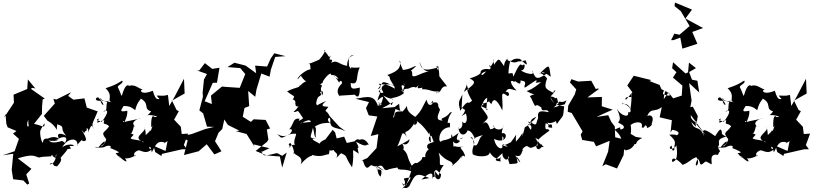

<svg xmlns="http://www.w3.org/2000/svg" viewBox="-33 -1186 6198 1460"><path d="M236 -513 179 -582 174 -509 70 -466 73 -405 -2 -292 9 -319 15 -246 25 -218 108 -183 125 -214 66 -170 111 -130 78 -36 -13 -5 68 -17 56 106 67 177 144 186 175 218 189 209 166 138 146 162 206 98 102 18C216 -16 222 -1 263 12C291 5 293 6 367 2C326 11 397 -12 354 -55C367 -32 347 1 393 16C377 -42 447 7 398 -39C398 6 382 68 344 63C370 32 387 108 384 62C362 68 388 80 401 79C459 19 416 7 425 19C403 38 482 -42 478 -51C525 -60 502 -54 496 -76C571 -70 500 -110 440 -66C482 -142 565 -142 555 -79C537 -69 611 -150 591 -115C653 -101 601 -172 588 -198C628 -155 588 -174 629 -197C612 -217 649 -218 635 -176C670 -257 660 -231 689 -194C654 -244 671 -242 710 -339L627 -368L609 -438L525 -428L485 -457L508 -485L395 -429L373 -435L384 -399L300 -305L327 -269C422 -215 391 -156 402 -241C477 -217 404 -218 485 -138C490 -153 382 -201 414 -134C364 -158 339 -130 313 -128C379 -93 449 -138 391 -121C469 -167 493 -136 450 -85C478 -98 441 -113 438 -114C349 -88 348 -111 319 -136C329 -125 294 -144 294 -101C278 -103 266 -191 276 -196C268 -181 292 -234 306 -248C307 -199 289 -240 195 -248C195 -215 156 -209 182 -277C181 -286 181 -228 196 -154L212 -227L286 -320L287 -380L292 -431L308 -436L201 -511L215 -518Z M905 -256C896 -286 898 -251 941 -260C887 -250 939 -272 935 -344C864 -328 894 -356 907 -380C973 -383 990 -343 996 -351C1012 -419 1042 -430 1036 -437C1110 -397 1052 -358 1117 -339C1152 -392 1107 -319 1088 -310C1126 -317 1197 -289 1139 -297C1128 -314 1114 -297 1117 -218C1134 -232 1134 -255 1114 -191C1089 -208 1127 -140 1109 -194C1079 -153 1042 -149 1057 -102C1028 -125 1099 -83 1067 -219C1087 -188 978 -147 1039 -116C928 -133 962 -131 983 -162C928 -196 921 -156 969 -177C993 -226 974 -238 1003 -217C938 -259 1033 -290 1036 -285L882 -253ZM1194 0 1199 -16 1348 -50 1359 -51H1388L1365 -83L1397 -170L1349 -167L1342 -222L1291 -276L1327 -341L1310 -349L1272 -427L1273 -420L1371 -475L1366 -587L1296 -453L1254 -380L1244 -464C1203 -453 1188 -461 1158 -459C1202 -397 1188 -480 1177 -432C1169 -438 1153 -412 1129 -496C1030 -455 1025 -511 1057 -503C1020 -513 991 -548 949 -533C939 -543 917 -543 894 -459C887 -455 886 -478 865 -519C849 -535 914 -552 896 -573C859 -552 852 -542 770 -515C834 -454 775 -421 817 -408C777 -416 756 -422 802 -398C809 -394 768 -430 731 -414C761 -358 764 -400 718 -441C708 -461 662 -412 743 -420C727 -470 705 -399 812 -423C748 -425 802 -330 752 -340C793 -359 794 -329 741 -260C732 -268 678 -269 720 -285C677 -217 746 -284 760 -269C747 -230 764 -258 797 -226C761 -171 728 -187 775 -127C765 -88 737 -67 734 -76C774 -91 780 -148 716 -66C661 -76 702 -55 759 -67C773 -78 821 -88 806 -60C894 -25 873 -23 846 -22C895 41 868 -2 911 -23C882 -13 875 36 867 -2C932 60 940 45 917 18C983 24 1021 -34 992 4C965 -38 1051 -49 1018 -43C1039 -46 1079 -4 1127 -57C1078 -38 1112 -113 1121 -27C1153 -90 1163 -117 1217 -104C1224 -99 1179 -75 1241 -113L1226 -38L1135 -77L1147 -30Z M2113 -1 2074 -22 1995 -4 1911 -38 1997 -107 2008 -124 1996 -201 2021 -209 1987 -274 1896 -279 1875 -259 1813 -298 1831 -390 1809 -392 1795 -353 1862 -379 1854 -494 1908 -450 1917 -504 1954 -627 2017 -603 2027 -657 2060 -753 2138 -759 2053 -781 2026 -742 1998 -680 1907 -687 1915 -629 1835 -687 1750 -709 1697 -676 1794 -668 1832 -623 1790 -518 1687 -525 1655 -528 1571 -459 1578 -395 1523 -416 1585 -556 1617 -557 1636 -671 1581 -662 1525 -706 1482 -650 1464 -651 1541 -623 1518 -582 1508 -483 1510 -450 1483 -347 1511 -324 1508 -336 1541 -223 1595 -221 1529 -205 1423 -166 1339 -149 1394 -118 1366 -7 1478 -36 1539 -89 1597 -12 1623 -23 1651 -36 1602 -112 1629 -177 1657 -205 1681 -316 1631 -354 1661 -295 1700 -236 1788 -192 1760 -189 1842 -167 1904 -68 1896 -88 2016 -59 1961 -33H1954L1973 -6L2095 4L2113 88L2147 -26Z M2454 -123C2478 -143 2396 -113 2399 -93C2347 -122 2312 -136 2392 -127C2287 -136 2345 -146 2351 -250C2317 -274 2269 -232 2250 -272C2277 -212 2332 -273 2247 -247C2323 -280 2346 -290 2318 -209C2366 -247 2344 -152 2370 -140C2361 -172 2379 -208 2361 -224C2421 -257 2438 -248 2479 -253C2436 -269 2487 -332 2478 -247C2490 -247 2463 -222 2546 -206C2553 -195 2511 -225 2594 -188L2546 -224L2474 -303C2445 -363 2425 -323 2464 -373C2450 -379 2383 -367 2447 -418C2356 -381 2383 -375 2371 -401C2383 -473 2401 -440 2413 -476C2377 -470 2437 -526 2419 -460C2404 -512 2404 -507 2414 -532C2420 -533 2410 -540 2396 -550C2404 -552 2393 -537 2421 -557C2414 -567 2477 -642 2483 -623C2484 -603 2513 -634 2542 -584C2477 -616 2508 -627 2547 -555C2539 -557 2566 -592 2568 -552C2489 -478 2580 -439 2541 -458L2666 -466C2682 -443 2704 -439 2703 -520C2647 -507 2633 -505 2634 -555C2701 -535 2669 -611 2703 -673C2623 -665 2637 -686 2637 -661C2615 -692 2621 -678 2619 -736C2606 -762 2693 -765 2641 -764C2613 -759 2594 -668 2616 -684C2542 -692 2536 -735 2486 -709C2512 -757 2448 -704 2485 -766C2465 -735 2469 -768 2432 -799C2450 -822 2438 -770 2366 -704C2435 -752 2403 -712 2433 -699C2414 -764 2410 -729 2303 -697C2341 -718 2317 -654 2336 -651C2332 -682 2226 -609 2230 -582C2279 -641 2258 -608 2254 -610C2310 -529 2312 -600 2249 -535C2213 -494 2259 -516 2243 -546C2254 -515 2224 -529 2150 -491C2205 -446 2214 -463 2193 -430C2239 -417 2183 -372 2243 -394C2239 -411 2184 -376 2241 -377C2186 -358 2275 -402 2199 -335C2242 -328 2213 -377 2272 -287C2263 -278 2223 -252 2246 -283C2191 -291 2205 -246 2166 -202C2171 -206 2205 -207 2173 -169C2088 -123 2114 -137 2074 -166C2151 -128 2142 -175 2219 -169C2219 -146 2179 -89 2232 -64C2210 -108 2160 -69 2163 -65C2203 -71 2137 -81 2175 -99C2211 -51 2206 18 2196 -35C2206 4 2278 -6 2254 63C2329 -26 2354 10 2336 -9C2411 15 2449 -15 2461 -12C2471 -14 2471 -17 2474 -66C2445 -19 2548 -52 2502 -58C2504 -17 2546 -32 2525 15C2562 -27 2573 -20 2543 -29C2627 9 2574 -14 2644 86C2672 -54 2619 -66 2696 -17C2689 -29 2689 -83 2671 -72C2721 -31 2668 -120 2672 -110C2761 -57 2747 -92 2772 -86C2731 -153 2705 -114 2692 -126C2674 -136 2631 -75 2689 -117L2604 -99L2584 -147L2496 -126C2470 -110 2455 -148 2504 -93C2533 -146 2530 -91 2581 -143C2523 -83 2525 -152 2516 -178L2497 -199L2412 -87Z M3225 -92C3192 -60 3249 -28 3253 -62C3183 -45 3194 48 3223 11C3139 2 3215 11 3137 55C3127 47 3095 61 3082 115C3086 93 3093 57 3117 105C3040 -14 3090 1 3023 -60C3010 -28 3062 -49 3021 -99C3058 -69 3083 -107 3081 -131C3086 -118 2980 -73 2987 -70C3032 -157 3014 -209 3063 -143C3031 -195 3065 -175 3050 -185C3068 -180 3111 -228 3123 -263C3096 -209 3163 -252 3129 -270C3146 -260 3180 -239 3232 -162C3220 -201 3243 -169 3243 -107C3243 -91 3206 -147 3248 -153L3265 -107ZM3300 -648C3269 -704 3303 -678 3301 -673C3227 -656 3171 -633 3157 -717C3182 -634 3228 -642 3236 -646C3151 -627 3120 -592 3102 -611C3105 -685 3060 -614 3132 -684C3115 -685 3088 -659 3031 -654C3026 -663 2987 -758 3012 -714C3008 -682 3013 -650 2913 -616C2943 -585 2932 -614 2932 -618C2918 -575 2968 -548 2969 -512C2895 -555 2894 -537 2846 -550C2855 -538 2875 -523 2839 -506C2892 -573 2855 -576 2975 -529C2953 -555 2833 -555 2881 -486C2889 -469 2804 -486 2878 -512C2836 -511 2865 -470 2862 -483C2877 -519 2844 -460 2838 -421C2905 -486 2873 -421 2862 -389C2839 -410 2835 -379 2877 -393C2818 -406 2851 -416 2872 -389C2839 -383 2837 -383 2841 -380C2812 -468 2761 -451 2670 -435L2773 -410L2750 -364L2771 -309L2836 -300L2786 -152L2844 -166L2830 -60L2760 16L2714 36L2727 35C2757 141 2778 57 2796 72C2853 95 2809 52 2885 111C2822 87 2852 66 2824 100C2847 48 2824 135 2862 157C2885 71 2833 127 2833 83C2896 47 2872 129 2922 102C2977 87 2955 97 2988 87C2996 117 3029 92 3094 116C3071 180 3082 162 3058 212C3061 251 2994 172 3037 227C3073 175 2991 172 3087 164C3096 153 3085 192 3019 254C3048 226 3047 261 3079 230C3126 133 3131 125 3234 169C3226 167 3209 174 3172 179C3242 115 3262 127 3254 165C3274 183 3232 164 3278 155C3268 89 3282 97 3321 140C3317 208 3260 173 3271 113C3327 173 3278 154 3342 68C3288 79 3328 43 3302 -25C3374 55 3393 25 3411 64C3374 101 3467 31 3475 0C3493 67 3461 -30 3504 6C3495 -58 3434 -64 3498 -72C3403 -59 3444 -94 3392 -54C3381 -71 3432 9 3433 -61C3400 -2 3429 -29 3404 -164C3383 -149 3423 -57 3466 -115C3402 -133 3486 -120 3485 -140C3449 -119 3423 -110 3455 -175C3356 -103 3344 -131 3317 -108C3297 -113 3304 -218 3393 -219C3378 -206 3405 -268 3371 -249C3375 -322 3427 -343 3389 -330C3353 -279 3305 -293 3333 -269C3276 -271 3295 -303 3313 -352C3285 -396 3312 -378 3290 -406C3221 -417 3223 -356 3256 -420C3271 -404 3227 -351 3211 -428C3181 -382 3179 -345 3116 -289C3161 -292 3056 -315 3062 -381C3022 -321 3008 -317 3002 -397C2950 -357 2942 -370 3030 -336C2940 -350 2981 -296 2956 -292L2979 -373L2873 -363C2889 -374 2919 -384 2957 -412C2936 -385 2970 -359 2881 -460C2941 -424 2976 -438 2950 -430C2920 -449 2980 -430 3038 -477C3017 -528 3011 -550 3043 -532C3025 -578 3064 -536 3021 -489C3039 -532 3049 -474 3018 -496C3071 -522 3070 -507 3067 -510C3145 -548 3110 -495 3151 -539C3119 -487 3201 -540 3174 -507C3236 -511 3245 -483 3311 -492C3259 -470 3296 -470 3286 -487C3329 -468 3309 -537 3367 -529L3308 -605L3302 -688Z M3678 -349C3644 -380 3597 -378 3644 -388C3623 -431 3602 -370 3697 -420C3671 -414 3707 -400 3702 -390C3714 -434 3737 -451 3787 -346C3796 -442 3760 -508 3828 -455C3853 -469 3825 -498 3811 -485C3830 -529 3859 -502 3895 -498C3850 -540 3834 -591 3881 -562C3871 -594 3931 -513 3925 -574C3959 -570 3959 -563 3961 -552C3940 -489 3971 -534 4046 -577C4051 -540 4001 -556 4082 -561C4015 -507 3991 -499 3971 -494C4056 -442 4061 -492 3996 -455C4005 -443 4011 -433 4017 -416C4053 -340 4022 -418 4084 -368C4084 -324 4126 -369 4140 -333C4086 -342 4050 -352 4059 -288C4033 -225 4060 -231 3982 -262C4027 -189 4043 -191 4008 -265C4006 -196 4013 -178 3980 -233C4019 -273 3991 -276 4046 -298C4001 -234 3989 -268 4004 -245C3929 -202 3974 -236 3936 -147C3948 -204 3943 -164 3890 -109C3885 -177 3914 -185 3851 -104C3822 -90 3790 -71 3790 -90C3854 -66 3819 -67 3783 -84C3805 -47 3741 -41 3724 -130C3822 -80 3840 -193 3775 -171C3776 -141 3816 -147 3784 -116C3796 -168 3766 -140 3797 -237C3792 -179 3714 -201 3720 -235C3746 -191 3652 -207 3695 -203C3682 -229 3673 -278 3635 -244C3688 -300 3697 -275 3614 -387C3623 -326 3631 -428 3672 -442L3665 -350ZM3504 -349C3493 -301 3437 -283 3510 -323C3530 -260 3502 -232 3480 -263C3496 -208 3444 -190 3452 -222C3457 -145 3510 -149 3526 -202C3518 -180 3543 -217 3580 -129C3557 -129 3601 -152 3641 -158C3600 -141 3609 -65 3572 -82C3566 -104 3566 -152 3545 -141C3607 -96 3545 -75 3562 -13C3591 8 3694 13 3691 -30C3703 0 3759 48 3779 1C3755 50 3800 42 3755 39C3718 31 3741 24 3788 -22C3781 18 3834 56 3834 -3C3847 61 3857 -3 3851 -8C3827 41 3824 -1 3842 62C3931 56 3896 58 3895 3C3949 75 3913 51 3886 -3C3932 12 3930 -21 3944 -49C3923 -39 3966 -84 3978 -74C4017 -48 3998 -69 4086 -88C4104 -78 4053 -21 4044 -74C4074 -131 4002 -153 4061 -126C4056 -119 4047 -111 4102 -69C4088 -58 4038 -108 4079 -39C4027 -115 4052 -123 4145 -193C4129 -223 4107 -173 4116 -249C4165 -236 4105 -214 4166 -215C4163 -271 4144 -211 4129 -256C4156 -233 4239 -285 4231 -305C4198 -295 4185 -277 4202 -243C4255 -321 4247 -281 4257 -378C4221 -380 4171 -387 4151 -448C4181 -397 4205 -368 4195 -394C4237 -435 4221 -391 4275 -423C4249 -374 4289 -407 4178 -368C4194 -389 4228 -400 4210 -411C4199 -450 4207 -459 4152 -403C4232 -455 4146 -450 4154 -453C4221 -522 4171 -499 4175 -480C4108 -514 4106 -518 4124 -582C4145 -585 4067 -649 4069 -624C4152 -707 4140 -695 4155 -602C4067 -672 4071 -611 4138 -636C4053 -576 4042 -583 4019 -637C4012 -651 4027 -653 4016 -625C3998 -618 3930 -640 3930 -654C3955 -640 3972 -718 3937 -688C3923 -712 3907 -679 3870 -603C3862 -647 3867 -625 3833 -628C3839 -732 3861 -745 3848 -716C3892 -768 3968 -715 3918 -739C3992 -670 3974 -697 3964 -727C3870 -702 3864 -742 3932 -735C3921 -748 3910 -680 3824 -730C3842 -755 3800 -728 3800 -683C3759 -738 3766 -754 3724 -694C3708 -767 3746 -733 3692 -674C3682 -720 3709 -668 3691 -659C3619 -673 3599 -626 3646 -606C3592 -649 3628 -611 3555 -522C3618 -591 3610 -637 3674 -644C3659 -656 3630 -577 3622 -641C3632 -640 3618 -611 3538 -590C3592 -562 3583 -551 3494 -487C3544 -584 3496 -564 3532 -501C3510 -523 3523 -472 3557 -421C3560 -425 3533 -395 3528 -406C3518 -413 3484 -376 3468 -343C3445 -420 3461 -415 3483 -467L3477 -368Z M4509 -513 4498 -508 4463 -572 4363 -566 4312 -584 4301 -559 4349 -506 4337 -467 4288 -383 4284 -336 4314 -327 4397 -187 4383 -162 4394 -122 4483 -107 4500 -73 4603 -115 4591 -32 4547 78 4573 63 4659 95 4709 -7 4715 -75C4707 -80 4677 -71 4713 -38C4695 -82 4774 11 4709 -66C4678 -70 4736 -8 4789 -83C4805 -113 4774 -95 4748 -107C4850 -72 4762 -95 4851 -137C4773 -151 4824 -135 4759 -170C4764 -152 4770 -205 4762 -235C4794 -263 4864 -268 4846 -218C4876 -202 4863 -255 4888 -221C4871 -198 4935 -232 4922 -245C4954 -321 4884 -318 4884 -291C4910 -369 4940 -333 4989 -364C4994 -373 5016 -385 5059 -307C5036 -381 4994 -408 5027 -494C5049 -483 5099 -438 5008 -470C5008 -510 5038 -482 4996 -509L4983 -540L4905 -570L4920 -577L4786 -610L4737 -536L4776 -484L4726 -426C4713 -451 4749 -449 4768 -448C4762 -507 4779 -480 4761 -356C4742 -393 4688 -407 4697 -394C4762 -411 4781 -315 4743 -334C4754 -284 4687 -307 4658 -358C4710 -247 4651 -266 4674 -250C4761 -214 4666 -186 4685 -213C4663 -208 4721 -237 4640 -200C4728 -122 4666 -103 4712 -126L4645 -142L4642 -224L4615 -260L4592 -310L4504 -297L4571 -328L4626 -352L4543 -378L4544 -449L4434 -445L4522 -510Z M5088 -881 5140 -900 5156 -816 5270 -853 5231 -943 5313 -973 5179 -1045 5229 -1113 5101 -1166 5098 -1159 5097 -1139 5144 -1101 5211 -988 5134 -922 5095 -930 5070 -881ZM5079 -199C5127 -192 5146 -170 5104 -152C5126 -148 5123 -168 5056 -162C5122 -101 5092 -106 5095 -49C5073 -19 5081 -75 5071 -79C5032 -35 5114 -56 5110 -86C5111 -65 5133 40 5078 45C5071 5 5109 13 5158 68C5218 43 5209 30 5262 9C5304 67 5227 112 5273 21C5300 46 5278 93 5330 43C5366 49 5306 28 5376 63C5389 63 5350 -24 5426 -8C5443 -54 5453 -14 5424 -68C5457 -95 5394 -124 5490 -147C5437 -170 5462 -182 5456 -180C5451 -214 5441 -208 5405 -151C5310 -221 5302 -202 5323 -144C5286 -246 5250 -181 5224 -258C5278 -207 5251 -212 5258 -269C5283 -240 5214 -267 5220 -311L5332 -159L5263 -240L5273 -304L5235 -375L5216 -371L5226 -421L5207 -554L5284 -483L5270 -572L5229 -580L5207 -638L5259 -668L5206 -710L5199 -636L5180 -627L5085 -713L5078 -667L5111 -637L5084 -596L5156 -535L5151 -459L5086 -438L5050 -483L5011 -427L4983 -294L5076 -272L5066 -179Z M5635 -256C5626 -286 5628 -251 5671 -260C5617 -250 5669 -272 5665 -344C5594 -328 5624 -356 5637 -380C5703 -383 5720 -343 5726 -351C5742 -419 5772 -430 5766 -437C5840 -397 5782 -358 5847 -339C5882 -392 5837 -319 5818 -310C5856 -317 5927 -289 5869 -297C5858 -314 5844 -297 5847 -218C5864 -232 5864 -255 5844 -191C5819 -208 5857 -140 5839 -194C5809 -153 5772 -149 5787 -102C5758 -125 5829 -83 5797 -219C5817 -188 5708 -147 5769 -116C5658 -133 5692 -131 5713 -162C5658 -196 5651 -156 5699 -177C5723 -226 5704 -238 5733 -217C5668 -259 5763 -290 5766 -285L5612 -253ZM5924 0 5929 -16 6078 -50 6089 -51H6118L6095 -83L6127 -170L6079 -167L6072 -222L6021 -276L6057 -341L6040 -349L6002 -427L6003 -420L6101 -475L6096 -587L6026 -453L5984 -380L5974 -464C5933 -453 5918 -461 5888 -459C5932 -397 5918 -480 5907 -432C5899 -438 5883 -412 5859 -496C5760 -455 5755 -511 5787 -503C5750 -513 5721 -548 5679 -533C5669 -543 5647 -543 5624 -459C5617 -455 5616 -478 5595 -519C5579 -535 5644 -552 5626 -573C5589 -552 5582 -542 5500 -515C5564 -454 5505 -421 5547 -408C5507 -416 5486 -422 5532 -398C5539 -394 5498 -430 5461 -414C5491 -358 5494 -400 5448 -441C5438 -461 5392 -412 5473 -420C5457 -470 5435 -399 5542 -423C5478 -425 5532 -330 5482 -340C5523 -359 5524 -329 5471 -260C5462 -268 5408 -269 5450 -285C5407 -217 5476 -284 5490 -269C5477 -230 5494 -258 5527 -226C5491 -171 5458 -187 5505 -127C5495 -88 5467 -67 5464 -76C5504 -91 5510 -148 5446 -66C5391 -76 5432 -55 5489 -67C5503 -78 5551 -88 5536 -60C5624 -25 5603 -23 5576 -22C5625 41 5598 -2 5641 -23C5612 -13 5605 36 5597 -2C5662 60 5670 45 5647 18C5713 24 5751 -34 5722 4C5695 -38 5781 -49 5748 -43C5769 -46 5809 -4 5857 -57C5808 -38 5842 -113 5851 -27C5883 -90 5893 -117 5947 -104C5954 -99 5909 -75 5971 -113L5956 -38L5865 -77L5877 -30Z"/></svg>

Font: Hussar Lance
Style: Regular
Weight: 700
Foundry: Cannot Into Space Fonts, PlusOne Fonts
Version: Version 2.27